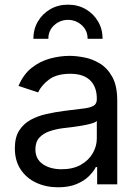

<svg xmlns="http://www.w3.org/2000/svg" viewBox="-20 -793 602 826"><path d="M230 12.7Q178.2 12.7 136 -6.8Q93.8 -26.4 68.8 -64Q43.9 -101.6 43.9 -155.3Q43.9 -202.1 62.5 -231.4Q81.1 -260.7 112.1 -277.6Q143.1 -294.4 180.7 -302.7Q218.3 -311 256.3 -315.9Q305.2 -322.3 335.9 -325.7Q366.7 -329.1 381.6 -337.4Q396.5 -345.7 396.5 -365.7V-368.7Q396.5 -419.4 367.7 -447.5Q338.9 -475.6 282.2 -475.6Q223.1 -475.6 189.9 -450Q156.7 -424.3 144 -395.5L59.6 -423.3Q80.6 -473.1 116.2 -501.2Q151.9 -529.3 194.8 -541Q237.8 -552.7 279.8 -552.7Q307.1 -552.7 342 -546.1Q377 -539.6 409.4 -520Q441.9 -500.5 463.1 -462.2Q484.4 -423.8 484.4 -359.9V0H397.9V-74.2H392.1Q382.8 -55.2 362.3 -34.9Q341.8 -14.6 309.1 -1Q276.4 12.7 230 12.7ZM245.1 -64.9Q293.9 -64.9 327.6 -84Q361.3 -103 378.9 -133.5Q396.5 -164.1 396.5 -197.3V-272.9Q391.1 -266.6 373 -261.5Q355 -256.3 331.8 -252.4Q308.6 -248.5 286.9 -245.8Q265.1 -243.2 252.4 -241.7Q220.7 -237.8 193.1 -228.3Q165.5 -218.8 148.9 -200.4Q132.3 -182.1 132.3 -150.9Q132.3 -108.4 164.3 -86.7Q196.3 -64.9 245.1 -64.9ZM272.5 -772.9Q315.4 -772.9 348.9 -753.4Q382.3 -733.9 401.9 -700.7Q421.4 -667.5 421.4 -626H356.9Q356.9 -662.1 331.5 -684.8Q306.2 -707.5 272.5 -707.5Q238.8 -707.5 213.4 -684.8Q188 -662.1 188 -626H123.5Q123.5 -667.5 143.1 -700.7Q162.6 -733.9 196.3 -753.4Q230 -772.9 272.5 -772.9Z"/></svg>

Font: Inter-Regular
Style: Regular
Weight: 400
Designer: Rasmus Andersson
Foundry: rsms
Version: Version 4.000;git-a52131595